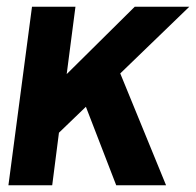

<svg xmlns="http://www.w3.org/2000/svg" viewBox="-20 -550 583 570"><path d="M473 0H325L235 -233L155 -156L135 0H5L75 -530H204L178 -330L380 -530H542L337 -332Z"/></svg>

Font: Tanohe Sans SemiBold
Style: Italic
Weight: 600
Designer: Village Type and Design LLC & Cristiano Sobral
Foundry: Cooper Hewitt Smithsonian Design Museum
Version: Version 1.00;September 29, 2021;FontCreator 13.0.0.2655 64-b